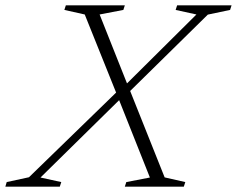

<svg xmlns="http://www.w3.org/2000/svg" viewBox="-81 -696 884 716"><path d="M375.5 -334.5 70 -34 147.5 -17 142 0H-61L-56 -17L27 -35L360.5 -359L378.5 -371L651.5 -642L574 -659L579.5 -676H782.5L777 -659L694 -641.5L393 -345.5ZM478 -34 359.5 -332 355.5 -342 235 -642 159 -659 164.5 -676H384.5L379 -659L290.5 -642L396 -376.5L400.5 -366.5L533 -34.5L610 -17L604.5 0H384.5L390 -17Z"/></svg>

Font: Newsreader 16pt 16pt Light
Style: Italic
Weight: 300
Italic angle: -17°
Version: Version 1.003